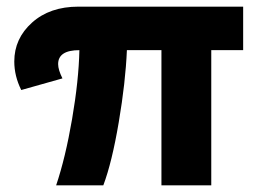

<svg xmlns="http://www.w3.org/2000/svg" viewBox="-20 -558 784 578"><path d="M155 -365Q155 -348 168 -322L44 -287Q23 -329 23 -373Q23 -442 76.5 -490Q130 -538 216 -538H712V-407H616V0H466V-407H362Q358 -311 337.5 -190Q317 -69 291 0H149Q177 -83 197 -199.5Q217 -316 219 -407Q155 -407 155 -365Z"/></svg>

Font: Montreal
Style: Bold
Weight: 700
Designer: Julieta Ulanovsky, usr_local_share
Foundry: Julieta Ulanovsky, usr_local_share
Version: Version 2.001